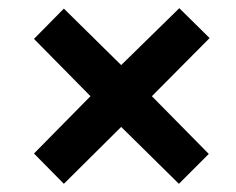

<svg xmlns="http://www.w3.org/2000/svg" viewBox="-20 -588 576 469"><path d="M418 -568 492 -495 351 -353 490 -212 417 -139 276 -278 136 -139 63 -213 201 -353 63 -493 136 -567 276 -429Z"/></svg>

Font: Noto Sans SemiCondensed
Style: Bold Italic
Weight: 700
Width: 4
Italic angle: -12°
Designer: Monotype Design Team
Foundry: Monotype Imaging Inc.
Version: Version 2.013; ttfautohint (v1.8.4.7-5d5b)